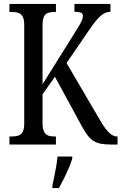

<svg xmlns="http://www.w3.org/2000/svg" viewBox="-20 -734 617 975"><path d="M28 0V-41H43Q61 -41 74.5 -46Q88 -51 95.5 -65Q103 -79 103 -107V-607Q103 -635 95.5 -649Q88 -663 75 -668Q62 -673 45 -673H28V-714H264V-673H252Q235 -673 222 -668Q209 -663 202.5 -648Q196 -633 196 -604V-306L353 -557Q370 -583 380.5 -601Q391 -619 396 -631.5Q401 -644 401 -653Q401 -665 391 -669.5Q381 -674 358 -674V-714H541V-674Q522 -674 505 -663.5Q488 -653 470.5 -632.5Q453 -612 433 -582L318 -414L489 -122Q504 -96 518 -78Q532 -60 546 -50.5Q560 -41 574 -41H577V0H546Q513 0 490.5 -4.5Q468 -9 451.5 -20.5Q435 -32 420.5 -52.5Q406 -73 389 -105L259 -344L196 -255V-110Q196 -81 203.5 -66Q211 -51 224 -46Q237 -41 255 -41H264V0ZM246 208Q251 185 256 160.5Q261 136 265.5 110.5Q270 85 272 61H347V71Q341 92 329.5 119Q318 146 304.5 173Q291 200 279 221H246Z"/></svg>

Font: Noto Serif ExtraCondensed
Style: Regular
Weight: 400
Width: 2
Designer: Monotype Design Team
Foundry: Monotype Imaging Inc.
Version: Version 2.013